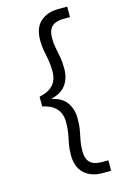

<svg xmlns="http://www.w3.org/2000/svg" viewBox="-141 -873 698 1080"><g transform="rotate(-15 208.0 -333.0)"><path d="M315 145Q250 145 210 108.5Q170 72 170 0Q170 -34 175.5 -61.5Q181 -89 186.5 -118.5Q192 -148 192 -187Q192 -213 183 -236Q174 -259 151 -277.5Q128 -296 85 -305V-362Q128 -371 151 -389Q174 -407 183 -430.5Q192 -454 192 -480Q192 -519 186.5 -548.5Q181 -578 175.5 -605Q170 -632 170 -666Q170 -740 210 -775.5Q250 -811 315 -811H366V-750H327Q284 -750 261 -729.5Q238 -709 238 -661Q238 -630 243.5 -603.5Q249 -577 254.5 -547.5Q260 -518 260 -477Q260 -425 233.5 -386.5Q207 -348 148 -334V-332Q207 -319 233.5 -280.5Q260 -242 260 -189Q260 -149 254.5 -119.5Q249 -90 243.5 -63Q238 -36 238 -5Q238 43 261 63.5Q284 84 327 84H366V145Z"/></g></svg>

Font: DM Sans 16pt Light
Style: Regular
Weight: 300
Version: Version 4.004;gftools[0.9.30]